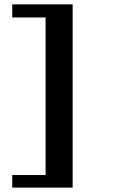

<svg xmlns="http://www.w3.org/2000/svg" viewBox="-20 -728 629 880"><path d="M36.1 131.8V74.2H189V-647.9H36.1V-708H313V131.8Z"/></svg>

Font: Charis SIL APac
Style: Bold
Weight: 700
Foundry: SIL International
Version: Version 5.000